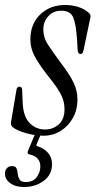

<svg xmlns="http://www.w3.org/2000/svg" viewBox="-59 -536 384 771"><path d="M116 9Q83 9 46.5 -1Q10 -11 -9 -26Q-16 -32 -15 -44L7 -175Q9 -188 19 -188Q30 -188 30 -174L32 -126Q34 -69 59.5 -42.5Q85 -16 122 -16Q154 -16 177 -36.5Q200 -57 200 -97Q200 -120 193 -139.5Q186 -159 171 -181.5Q156 -204 130 -236Q96 -280 79.5 -311.5Q63 -343 63 -377Q63 -440 102.5 -478Q142 -516 203 -516Q230 -516 255.5 -508Q281 -500 298 -484Q307 -477 304 -466L276 -332Q273 -319 264 -319Q255 -319 253 -333L250 -381Q246 -441 234.5 -467Q223 -493 187 -493Q155 -493 135 -471Q115 -449 115 -418Q115 -385 133 -357.5Q151 -330 182 -288Q223 -234 237.5 -202Q252 -170 252 -137Q252 -95 233.5 -62Q215 -29 184 -10Q153 9 116 9ZM112 -13 88 43Q85 49 91 51Q119 60 134.5 78.5Q150 97 150 123Q150 166 116 190.5Q82 215 38 215Q3 215 -18 199.5Q-39 184 -39 161Q-39 148 -31.5 139.5Q-24 131 -11 131Q4 131 7.5 140.5Q11 150 12.5 163Q14 176 20 185.5Q26 195 45 195Q74 195 88.5 175Q103 155 103 133Q103 93 59 84Q49 82 53 71L88 -13Z"/></svg>

Font: Instrument Serif
Style: Italic
Weight: 400
Italic angle: -13°
Designer: Rodrigo Fuenzalida
Foundry: fragTYPE
Version: Version 1.000; ttfautohint (v1.8.4.7-5d5b);gftools[0.9.27]